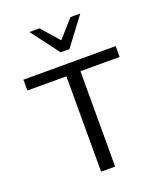

<svg xmlns="http://www.w3.org/2000/svg" viewBox="-162 -1012 950 1118"><g transform="rotate(-20 313.0 -453.5)"><path d="M269 0V-658H356V0ZM27 -591V-658H599V-591ZM285 -734 300 -784 409 -907H470L340 -734ZM285 -734 155 -907H217L326 -783L340 -734Z"/></g></svg>

Font: Ysabeau Office Medium
Style: Regular
Weight: 500
Designer: Christian Thalmann (Catharsis Fonts)
Version: Version 2.001;gftools[0.9.30]; featfreeze: tnum,lnum,ss02